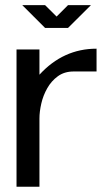

<svg xmlns="http://www.w3.org/2000/svg" viewBox="-20 -712 388 732"><path d="M348.1 -526.4V-439.5H260.7Q225.6 -439.5 200.7 -421.4Q175.8 -403.3 160.2 -375.7Q144.5 -348.1 137.5 -317.4Q130.4 -286.6 130.4 -259.8V0H43V-523.4H130.4V-427.2Q221.2 -526.4 348.1 -526.4ZM239.3 -605.5H151.9L64.9 -692.4H151.9L195.8 -648.9L239.3 -692.4H326.7Z"/></svg>

Font: Qaz
Style: Regular
Weight: 400
Designer: GGBotNet
Foundry: f0n7
Version: 0.70